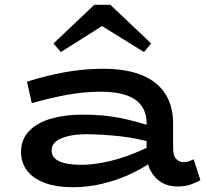

<svg xmlns="http://www.w3.org/2000/svg" viewBox="-20 -771 866 804"><path d="M721 10Q685 10 656.5 -7Q628 -24 611 -55.5Q594 -87 594 -129V-252Q594 -300 571.5 -329.5Q549 -359 506.5 -373Q464 -387 404 -387Q331 -387 258.5 -373.5Q186 -360 113 -339L93 -429Q172 -454 251 -468.5Q330 -483 411 -483Q510 -483 575 -456Q640 -429 672.5 -377.5Q705 -326 705 -253V-149Q705 -118 718 -105Q731 -92 749 -92Q762 -92 772.5 -96Q783 -100 791 -104L819 -17Q803 -7 779 1.5Q755 10 721 10ZM284 13Q219 13 170.5 -4Q122 -21 95 -54.5Q68 -88 68 -137Q69 -189 103 -223.5Q137 -258 195 -274.5Q253 -291 325 -291Q416 -291 488 -276Q560 -261 622 -239V-173Q550 -193 482 -200.5Q414 -208 345 -209Q299 -209 265.5 -201Q232 -193 214 -178.5Q196 -164 196 -141Q196 -120 211 -106.5Q226 -93 254.5 -87Q283 -81 321 -81Q363 -81 413 -90.5Q463 -100 516.5 -119.5Q570 -139 622 -166L620 -96Q573 -63 518 -38.5Q463 -14 404 -0.5Q345 13 284 13ZM235 -553 204 -589 375 -751H442L613 -589L583 -553L407 -662Z"/></svg>

Font: BioRhyme SemiExpanded SemiBold
Style: Regular
Weight: 600
Width: 6
Designer: Aoife Mooney
Foundry: Aoife Mooney Type
Version: Version 1.600;gftools[0.9.33]